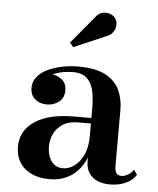

<svg xmlns="http://www.w3.org/2000/svg" viewBox="-52 -746 660 800"><g transform="rotate(5 278.5 -345.5)"><path d="M437 10Q408 10 385.5 0.5Q363 -9 349.8 -28.5Q336.5 -48 336.5 -79V-304.5Q336.5 -340.5 329.8 -372.2Q323 -404 303 -423.5Q283 -443 243 -443Q223 -443 200 -438.8Q177 -434.5 156.5 -425Q136 -415.5 123 -400.2Q110 -385 110 -363H78Q78 -392 98.8 -409.5Q119.5 -427 146.5 -427Q174.5 -427 196.5 -411Q218.5 -395 218.5 -365Q218.5 -331.5 196 -315.2Q173.5 -299 146.5 -299Q116.5 -299 96.8 -315.8Q77 -332.5 77 -363Q77 -389 93 -408.8Q109 -428.5 136 -441.5Q163 -454.5 196.2 -461.2Q229.5 -468 263.5 -468Q337 -468 378.5 -445.5Q420 -423 437 -385.8Q454 -348.5 454 -304.5V-68Q454 -51.5 459.8 -40.5Q465.5 -29.5 483.5 -29.5Q494.5 -29.5 509.2 -37.8Q524 -46 532 -60.5L546.5 -40Q533 -17.5 504.5 -3.8Q476 10 437 10ZM184.5 10Q119.5 10 80.8 -23.2Q42 -56.5 42 -113.5Q42 -180.5 100.2 -219.8Q158.5 -259 265 -259H383V-236H283.5Q243.5 -236 218.5 -219.5Q193.5 -203 182 -178Q170.5 -153 170.5 -127Q170.5 -103 177.8 -83.2Q185 -63.5 199.8 -51.8Q214.5 -40 236.5 -40Q260 -40 282.8 -55.8Q305.5 -71.5 321 -103.2Q336.5 -135 336.5 -183H352Q352 -125.5 331.2 -82Q310.5 -38.5 273 -14.2Q235.5 10 184.5 10ZM235.5 -546.5 220.5 -564.5 314.5 -677.5Q328 -696 345 -699.8Q362 -703.5 377.2 -697.8Q392.5 -692 399.5 -680.5Q408 -667.5 406.5 -651.5Q405 -635.5 395.2 -622.2Q385.5 -609 367.5 -603.5Z"/></g></svg>

Font: Bodoni Moda 9pt SemiBold
Style: Regular
Weight: 600
Designer: Owen Earl
Foundry: indestructible type
Version: Version 2.005